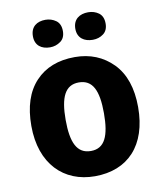

<svg xmlns="http://www.w3.org/2000/svg" viewBox="-85 -821 760 899"><g transform="rotate(-10 295.0 -371.0)"><path d="M548.8 -273.9C548.8 -364.7 524.9 -434.6 477.5 -483.4C429.7 -531.7 369.6 -556.2 296.9 -556.2C217.8 -556.2 155.3 -531.7 109.9 -483.4C64 -434.6 41 -364.7 41 -273.9C41 -92.3 146.5 9.8 293.9 9.8C451.2 9.8 548.8 -92.3 548.8 -273.9ZM204.1 -273.9C204.1 -381.8 230 -436 294.9 -436C360.8 -436 386.2 -381.8 386.2 -273.9C386.2 -166 361.8 -109.9 295.9 -109.9C229.5 -109.9 204.1 -166 204.1 -273.9ZM121.1 -686C121.1 -641.6 151.4 -621.1 191.9 -621.1C210.4 -621.1 227.1 -626.5 241.7 -637.2C256.3 -647.5 263.7 -664.1 263.7 -686C263.7 -709 256.3 -725.6 241.7 -736.3C227.1 -746.6 210.4 -752 191.9 -752C151.4 -752 121.1 -731.4 121.1 -686ZM322.8 -686C322.8 -641.6 354.5 -621.1 395 -621.1C414.1 -621.1 431.2 -626.5 445.3 -637.2C459.5 -647.5 466.8 -664.1 466.8 -686C466.8 -709 459.5 -725.6 445.3 -736.3C431.2 -746.6 414.1 -752 395 -752C354.5 -752 322.8 -731.4 322.8 -686Z"/></g></svg>

Font: Avrile Sans
Style: Bold
Weight: 700
Designer: Monotype Design Team, Google (font), Stefan Peev (BGR Cyrillic), Cristiano Sobral (main changes)
Foundry: The Avrile Sans Project Authors
Version: Version 3.110